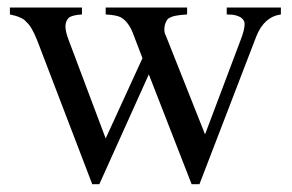

<svg xmlns="http://www.w3.org/2000/svg" viewBox="-20 -467 763 502"><path d="M714.4 -429.2Q670.9 -423.3 650.4 -372.6L501.5 14.6H481L369.1 -272.5L239.7 14.6H221.2L77.1 -361.8Q69.8 -379.9 63 -391.6Q56.2 -403.3 48.8 -409.7Q43.5 -416.5 32.2 -421.4Q21 -426.3 5.9 -429.2V-447.3H194.3V-429.2Q168.5 -427.7 159.7 -420.4Q151.4 -412.1 151.1 -398.4Q150.9 -384.8 159.7 -361.8L256.3 -105L352.5 -314.9L327.1 -381.3Q315.4 -410.2 296.4 -421.4Q285.2 -427.7 256.3 -429.2V-447.3H469.2V-429.2Q451.2 -428.2 439 -425.8Q426.8 -423.3 419.4 -418Q416.5 -415 414.1 -409.9Q411.6 -404.8 410.4 -398.4Q409.2 -392.1 409.9 -385.3Q410.6 -378.4 414.1 -372.6L516.1 -115.7L608.9 -361.8Q619.6 -389.2 619.6 -404.3Q619.6 -407.2 618.2 -411.4Q616.7 -415.5 611.8 -419.7Q606.9 -423.8 597.7 -426.5Q588.4 -429.2 572.8 -429.2V-447.3H714.4Z"/></svg>

Font: 77c3410b9af429bc - subset of Doulos SIL
Style: Regular
Weight: 400
Designer: Walt Agee, Victor Gaultney, Peter Martin, Debbi Hosken
Foundry: SIL International
Version: Version 4.104